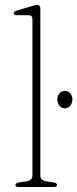

<svg xmlns="http://www.w3.org/2000/svg" viewBox="-20 -744 308 764"><path d="M140.5 -710.5V-45.5Q140.5 -26.5 163.5 -22.5L193.5 -18Q207 -15.5 207 -8Q207 0 195 0H53Q41.5 0 41.5 -8Q41.5 -15.5 55 -18L86 -22.5Q109 -26.5 109 -45.5V-667Q109 -683.5 94 -683.5H46Q34.5 -683.5 34.5 -691.5Q34.5 -698 46 -701.5L106 -719.5Q113.5 -721.5 118.8 -723Q124 -724.5 127.5 -724.5Q140.5 -724.5 140.5 -710.5ZM238 -313Q225 -313 216.5 -323.5Q208 -334 208 -348Q208 -362.5 216.5 -372.5Q225 -382.5 238 -382.5Q251.5 -382.5 259.8 -372.5Q268 -362.5 268 -348Q268 -334 259.8 -323.5Q251.5 -313 238 -313Z"/></svg>

Font: Fraunces 72pt S050 Thin
Style: Regular
Weight: 100
Version: Version 1.000; ttfautohint (v1.8.3)